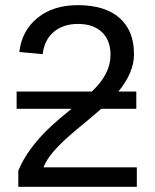

<svg xmlns="http://www.w3.org/2000/svg" viewBox="-20 -718 596 738"><path d="M505.9 -74.7V0H50.3V-62Q68.8 -105.5 94.7 -141.1Q112.3 -165.5 131.8 -187.7Q151.4 -210 180.2 -236.3Q209 -262.7 254.9 -299.8H43.9V-366.2H333Q404.8 -433.1 404.8 -506.8Q404.8 -563.5 371.6 -594.7Q338.4 -626 279.3 -626Q223.1 -626 186.8 -595.5Q150.4 -564.9 144 -509.8L54.2 -518.1Q64 -600.6 124.3 -649.4Q184.6 -698.2 279.3 -698.2Q383.3 -698.2 439.2 -649.2Q495.1 -600.1 495.1 -509.8Q495.1 -439 435.1 -366.2H503.9V-299.8H369.1Q352.1 -284.7 327.9 -264.4Q303.7 -244.1 279.8 -224.4Q255.9 -204.6 239.3 -189.5Q208.5 -162.1 184.1 -133.8Q159.7 -105.5 147 -74.7Z"/></svg>

Font: Arimo
Style: Regular
Weight: 400
Designer: Steve Matteson
Foundry: Monotype Imaging Inc.
Version: Version 1.33